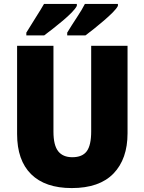

<svg xmlns="http://www.w3.org/2000/svg" viewBox="-20 -947 735 977"><path d="M629 -269Q629 -138 557.5 -64Q486 10 345 10Q210 10 138.5 -60.5Q67 -131 67 -265V-714H252V-277Q252 -208 276 -177.5Q300 -147 348 -147Q399 -147 421.5 -177.5Q444 -208 444 -278V-714H629ZM580 -917Q573 -903 553.5 -883.5Q534 -864 509 -842.5Q484 -821 459 -801Q434 -781 415 -767H322V-781Q345 -819 371.5 -859Q398 -899 412 -927H580ZM371 -917Q364 -903 345 -883.5Q326 -864 300.5 -842.5Q275 -821 250 -801.5Q225 -782 205 -767H114V-781Q137 -819 162.5 -859Q188 -899 204 -927H371Z"/></svg>

Font: Noto Sans Khmer UI SemiCondensed Black
Style: Regular
Weight: 900
Width: 4
Designer: Danh Hong and the Monotype Design Team
Foundry: Monotype Imaging Inc.
Version: Version 2.002; ttfautohint (v1.8.4.7-5d5b)